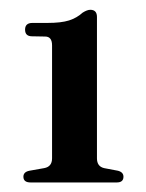

<svg xmlns="http://www.w3.org/2000/svg" viewBox="-20 -736 305 402"><path d="M47 -660Q32.5 -660 32.5 -674Q32.5 -688 48 -688H79.5Q108 -688 124.5 -693.2Q141 -698.5 153 -709.5Q162.5 -715.5 169 -715.5Q183 -715.5 183 -700.5V-404.5Q183 -387.5 198 -384L227 -378.5Q238.5 -375.5 238.5 -366Q238.5 -354 224.5 -354H44Q29 -354 29 -366Q29 -376 41.5 -378.5L72.5 -384Q89 -387 89 -404.5V-641Q89 -659.5 74.5 -659.5Z"/></svg>

Font: Fraunces 144pt Soft SemiBold
Style: Regular
Weight: 600
Version: Version 1.000;[b76b70a41]